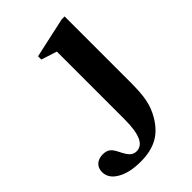

<svg xmlns="http://www.w3.org/2000/svg" viewBox="-409 -623 971 971"><g transform="rotate(-45 76.5 -138.0)"><path d="M1 257.5Q-77.5 257.5 -126 229.5Q-174.5 201.5 -174.5 156Q-174.5 128 -156.5 111.5Q-138.5 95 -108 95Q-84.5 95 -70 105.2Q-55.5 115.5 -42.5 142Q-25 178 -11 191.8Q3 205.5 23.5 205.5Q59.5 205.5 77.2 166.8Q95 128 95 47V-436.5L11 -463.5V-487L228 -534.5H248.5V-68Q248.5 -28 246.5 2.8Q244.5 33.5 239.5 58Q234.5 82.5 226.5 103.2Q218.5 124 206.5 144.5Q172.5 203.5 123.2 230.5Q74 257.5 1 257.5Z"/></g></svg>

Font: Libre Caslon Text
Style: Regular
Weight: 400
Designer: Pablo Impallari, Rodrigo Fuenzalida, Katja Schimmel
Foundry: Pablo Impallari, Rodrigo Fuenzalida
Version: Version 2.000